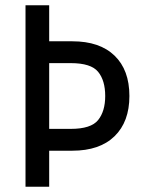

<svg xmlns="http://www.w3.org/2000/svg" viewBox="-20 -710 550 730"><path d="M77 0V-690H167V-553H255Q359 -553 415.5 -498.5Q472 -444 472 -345Q472 -247 415.5 -192Q359 -137 255 -137H167V0ZM167 -220H249Q326 -220 353 -253.5Q380 -287 380 -345Q380 -404 353 -437Q326 -470 249 -470H167Z"/></svg>

Font: Radio Canada Condensed
Style: Regular
Weight: 400
Width: 3
Designer: Charles Daoud, Etienne Aubert Bonn, Alexandre Saumier Demers, Jacques Le Bailly
Foundry: Radio-Canada
Version: Version 2.104; ttfautohint (v1.8.4.7-5d5b);gftools[0.9.28.de